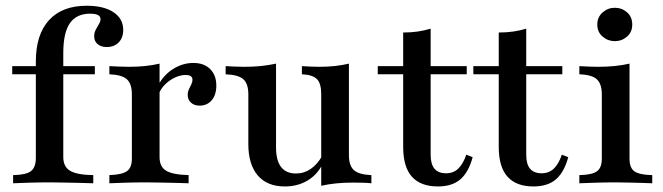

<svg xmlns="http://www.w3.org/2000/svg" viewBox="-20 -651 2356 682"><path d="M26.6 0V-29Q72.6 -29.8 89.9 -43.1Q107.3 -56.5 107.3 -90.3V-432.3Q107.3 -528.2 154 -579.4Q200.8 -630.6 287.9 -630.6Q348.4 -630.6 383.1 -607.7Q417.7 -584.7 417.7 -544.4Q417.7 -516.9 401.6 -500.4Q385.5 -483.9 358.9 -483.9Q338.7 -483.9 326.6 -494.4Q314.5 -504.8 314.5 -521.8Q314.5 -534.7 320.2 -545.6Q325.8 -556.5 331.5 -565.7Q337.1 -575 337.1 -583.1Q337.1 -602.4 300 -602.4Q251.6 -602.4 228.2 -568.5Q204.8 -534.7 204.8 -462.9V-92.7Q204.8 -58.9 229 -44.4Q253.2 -29.8 311.3 -29V0Q296 -0.8 270.2 -1.2Q244.4 -1.6 214.9 -2.4Q185.5 -3.2 158.1 -3.2Q116.1 -3.2 80.2 -2Q44.4 -0.8 26.6 0ZM23.4 -387.1V-416.1H316.9V-387.1Z M368.5 0V-29Q413.7 -30.6 431 -43.1Q448.4 -55.6 448.4 -87.1V-316.1Q448.4 -354 430.2 -369.8Q412.1 -385.5 368.5 -387.1V-416.1Q388.7 -415.3 404.4 -414.5Q420.2 -413.7 437.9 -413.7Q499.2 -413.7 546.8 -425V-92.7Q546.8 -58.9 569.8 -44.8Q592.7 -30.6 650 -29V0Q635.5 -0.8 610.5 -1.2Q585.5 -1.6 556.5 -2.4Q527.4 -3.2 500 -3.2Q459.7 -3.2 423 -2Q386.3 -0.8 368.5 0ZM688.7 -275.8Q670.2 -275.8 658.5 -286.3Q646.8 -296.8 646.8 -313.7Q646.8 -325 651.2 -334.3Q655.6 -343.5 659.7 -351.6Q663.7 -359.7 663.7 -367.7Q663.7 -384.7 639.5 -384.7Q621.8 -384.7 602.8 -376.2Q583.9 -367.7 568.1 -352.8Q552.4 -337.9 544.4 -318.5L542.7 -350Q562.9 -386.3 596.4 -406.9Q629.8 -427.4 666.9 -427.4Q704.8 -427.4 726.6 -405.6Q748.4 -383.9 748.4 -346.8Q748.4 -314.5 732.3 -295.2Q716.1 -275.8 688.7 -275.8Z M991.9 11.3Q929 11.3 895.6 -27.8Q862.1 -66.9 862.1 -139.5V-316.1Q862.1 -354 844 -369.8Q825.8 -385.5 781.5 -387.1V-416.1Q796.8 -415.3 813.7 -414.5Q830.6 -413.7 848.4 -413.7Q879.8 -413.7 907.3 -416.5Q934.7 -419.4 960.5 -425V-127.4Q960.5 -81.5 978.2 -58.1Q996 -34.7 1031.5 -34.7Q1059.7 -34.7 1083.5 -50.8Q1107.3 -66.9 1125 -98.4L1124.2 -65.3Q1105.6 -29 1071 -8.9Q1036.3 11.3 991.9 11.3ZM1121 8.9V-316.9Q1121 -354.8 1105.6 -370.2Q1090.3 -385.5 1052.4 -387.1V-416.1Q1066.9 -415.3 1082.3 -414.5Q1097.6 -413.7 1113.7 -413.7Q1143.5 -413.7 1169.8 -416.5Q1196 -419.4 1219.4 -425V-100Q1219.4 -62.1 1237.5 -46.4Q1255.6 -30.6 1299.2 -29V0Q1283.9 -1.6 1266.9 -2Q1250 -2.4 1233.1 -2.4Q1201.6 -2.4 1173.8 0.4Q1146 3.2 1121 8.9Z M1535.5 11.3Q1474.2 11.3 1443.1 -23.4Q1412.1 -58.1 1412.1 -129V-387.1H1321.8V-416.1H1412.1V-535.5Q1440.3 -535.5 1464.5 -539.1Q1488.7 -542.7 1509.7 -549.2V-416.1H1637.9V-387.1H1509.7V-101.6Q1509.7 -67.7 1523.4 -51.6Q1537.1 -35.5 1564.5 -35.5Q1590.3 -35.5 1607.7 -52Q1625 -68.5 1636.3 -101.6L1658.9 -92.7Q1644.4 -38.7 1614.9 -13.7Q1585.5 11.3 1535.5 11.3Z M1875 11.3Q1813.7 11.3 1782.7 -23.4Q1751.6 -58.1 1751.6 -129V-387.1H1661.3V-416.1H1751.6V-535.5Q1779.8 -535.5 1804 -539.1Q1828.2 -542.7 1849.2 -549.2V-416.1H1977.4V-387.1H1849.2V-101.6Q1849.2 -67.7 1862.9 -51.6Q1876.6 -35.5 1904 -35.5Q1929.8 -35.5 1947.2 -52Q1964.5 -68.5 1975.8 -101.6L1998.4 -92.7Q1983.9 -38.7 1954.4 -13.7Q1925 11.3 1875 11.3Z M2037.9 0V-29Q2082.3 -29.8 2100 -42.3Q2117.7 -54.8 2117.7 -87.1V-316.1Q2117.7 -352.4 2100.4 -369Q2083.1 -385.5 2037.9 -387.1V-416.1Q2053.2 -415.3 2070.2 -414.5Q2087.1 -413.7 2104 -413.7Q2135.5 -413.7 2163.7 -416.5Q2191.9 -419.4 2216.1 -425V-87.1Q2216.1 -54 2234.3 -41.9Q2252.4 -29.8 2296.8 -29V0Q2284.7 -0.8 2263.7 -1.2Q2242.7 -1.6 2217.7 -2.4Q2192.7 -3.2 2167.7 -3.2Q2131.5 -3.2 2094 -2Q2056.5 -0.8 2037.9 0ZM2163.7 -504.8Q2139.5 -504.8 2120.6 -521Q2101.6 -537.1 2101.6 -563.7Q2101.6 -590.3 2120.6 -606.9Q2139.5 -623.4 2163.7 -623.4Q2188.7 -623.4 2207.3 -607.3Q2225.8 -591.1 2225.8 -563.7Q2225.8 -537.1 2207.3 -521Q2188.7 -504.8 2163.7 -504.8Z"/></svg>

Font: Playfair 5pt SemiExpanded Light SemiBold
Style: Regular
Weight: 600
Version: Version 2.001;gftools[0.9.30]